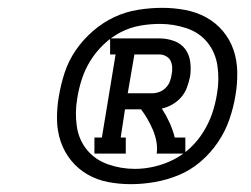

<svg xmlns="http://www.w3.org/2000/svg" viewBox="-20 -920 640 490"><path d="M221 -528V-569H240L275 -781H261V-822H387Q406 -822 424 -815.5Q442 -809 452.5 -795Q463 -781 465.5 -762Q468 -743 465 -724Q462 -710 457 -696.5Q452 -683 442.5 -672Q433 -661 420 -653.5Q407 -646 393 -643Q404 -626 412.5 -607.5Q421 -589 426 -569H453V-528H380Q382 -544 379 -559.5Q376 -575 370 -589Q364 -603 356.5 -616Q349 -629 340 -641H299L288 -569H301V-528ZM369 -682Q378 -682 387 -685.5Q396 -689 403 -696Q410 -703 413.5 -712Q417 -721 418 -730Q420 -739 419.5 -748Q419 -757 415.5 -764.5Q412 -772 404 -776.5Q396 -781 387 -781H323L306 -682ZM314 -450Q284 -450 255.5 -455.5Q227 -461 203 -475Q179 -489 161.5 -510.5Q144 -532 135 -558.5Q126 -585 125.5 -614.5Q125 -644 130 -673Q135 -704 145 -734.5Q155 -765 173.5 -792Q192 -819 217.5 -841Q243 -863 272 -876.5Q301 -890 332.5 -895Q364 -900 394 -900Q424 -900 453 -894.5Q482 -889 506.5 -875.5Q531 -862 549 -840.5Q567 -819 576 -792.5Q585 -766 585.5 -736Q586 -706 581 -677Q576 -646 565.5 -615.5Q555 -585 536.5 -557.5Q518 -530 492.5 -508Q467 -486 437 -473.5Q407 -461 375.5 -455.5Q344 -450 314 -450ZM324 -489Q349 -489 374.5 -495Q400 -501 423.5 -513Q447 -525 466.5 -543.5Q486 -562 500 -585Q514 -608 522 -632Q530 -656 534 -682Q540 -717 535 -751.5Q530 -786 509.5 -811.5Q489 -837 456 -848Q423 -859 388 -859Q363 -859 337.5 -854.5Q312 -850 288.5 -838Q265 -826 245 -807Q225 -788 211 -765.5Q197 -743 189 -718.5Q181 -694 177 -668Q171 -633 176 -598Q181 -563 202 -537.5Q223 -512 256 -500.5Q289 -489 324 -489Z"/></svg>

Font: Iosevka Curly Slab MdExObl
Style: Regular
Weight: 500
Width: 7
Italic angle: -9°
Monospace: yes
Designer: Belleve Invis
Foundry: Belleve Invis
Version: Version 11.1.0; ttfautohint (v1.8.3)